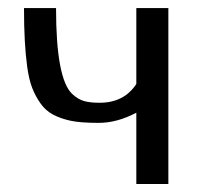

<svg xmlns="http://www.w3.org/2000/svg" viewBox="-20 -460 500 480"><path d="M320.8 -250V-439.9H400.9V0H320.8V-178.2Q272.5 -152.8 226.8 -152.8Q181.2 -152.8 156.2 -158.2Q131.3 -163.6 112.5 -173.6Q93.8 -183.6 81.1 -201.7Q68.4 -219.7 60.3 -240.7Q52.2 -261.7 47.9 -293.9Q40 -350.6 40 -439.9H120.1Q120.1 -262.7 160.6 -225.1Q175.3 -211.4 190.4 -207.3Q205.6 -203.1 229 -203.1Q290 -203.1 320.8 -250Z"/></svg>

Font: Pfennig
Style: Medium
Weight: 500
Version: Version 20120410 ; ttfautohint (v0.8)